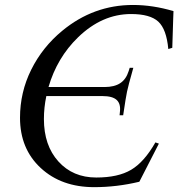

<svg xmlns="http://www.w3.org/2000/svg" viewBox="-20 -755 722 777"><path d="M510.3 -698.2Q393.1 -698.2 295.9 -604Q210.9 -521.5 176.3 -402.8H402.8Q442.9 -402.8 466.6 -418.5Q490.2 -434.1 500.5 -466.8L504.9 -480.5H519.5Q498.5 -406.2 494.1 -384.3Q489.7 -364.7 478.5 -288.6H463.9L465.3 -302.2Q469.2 -335 452.1 -350.6Q435.1 -366.2 395 -366.2H167.5Q157.7 -319.8 157.7 -273.4Q157.7 -166.5 216.3 -101.6Q274.9 -36.6 369.6 -36.6Q458 -36.6 510.7 -67.9Q563.5 -99.1 608.9 -178.7L623 -173.8Q581.5 -93.8 543.9 -19.5Q452.6 2.4 361.3 2.4Q228.5 2.4 144.8 -75.2Q61 -152.8 61 -278.3Q61 -381.8 106.4 -473.1Q151.9 -564.5 231.9 -630.4Q358.4 -734.9 518.1 -734.9Q598.6 -734.9 682.1 -710Q681.6 -698.7 680.9 -678.7Q680.2 -658.7 679.2 -624Q678.2 -589.4 677.2 -561.5L661.1 -556.6Q653.8 -636.7 620.6 -667.5Q587.4 -698.2 510.3 -698.2Z"/></svg>

Font: Flanker
Style: Italic
Weight: 400
Italic angle: -12°
Designer: Flanker
Version: Version 2.027